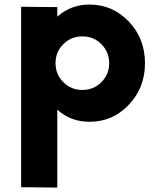

<svg xmlns="http://www.w3.org/2000/svg" viewBox="-20 -530 701 851"><path d="M376.5 -509.8Q479.5 -509.8 551 -434.3Q622.6 -358.9 622.6 -250Q622.6 -141.1 551 -65.7Q479.5 9.8 376.5 9.8Q293.9 9.8 233.9 -43.9V301.3L73.7 299.8V-500L233.9 -498.5V-456.1Q293.9 -509.8 376.5 -509.8ZM260.7 -165.8Q295.4 -131.3 345.2 -131.3Q395 -131.3 429.4 -165.8Q463.9 -200.2 463.9 -250Q463.9 -299.8 429.4 -334.2Q395 -368.7 345.2 -368.7Q295.4 -368.7 260.7 -334.2Q226.1 -299.8 226.1 -250Q226.1 -200.2 260.7 -165.8Z"/></svg>

Font: Now Alt
Style: Bold
Weight: 700
Designer: Alfredo Marco Pradil
Foundry: Alfredo Marco Pradil
Version: Version 1.002;PS 001.002;hotconv 1.0.88;makeotf.lib2.5.64775